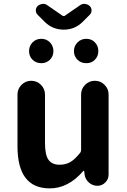

<svg xmlns="http://www.w3.org/2000/svg" viewBox="-20 -990 677 1023"><path d="M245.1 13.7Q73.2 13.7 73.2 -210V-486.3Q73.2 -516.6 94.7 -538.1Q116.2 -559.6 146.5 -559.6Q176.8 -559.6 198.2 -538.1Q219.7 -516.6 219.7 -486.3V-228.5Q219.7 -165 238.3 -138.7Q256.8 -112.3 297.9 -112.3Q330.1 -112.3 354.5 -126.5Q378.9 -140.6 406.2 -174.8Q412.1 -181.6 412.1 -191.4V-486.3Q412.1 -516.6 433.6 -538.1Q455.1 -559.6 485.4 -559.6Q515.6 -559.6 537.1 -538.1Q558.6 -516.6 558.6 -486.3V-59.6Q558.6 -35.2 541 -17.6Q523.4 0 499 0Q473.6 0 454.1 -17.1Q434.6 -34.2 430.7 -59.6L428.7 -78.1Q427.7 -80.1 425.8 -80.1Q423.8 -80.1 422.9 -78.1Q343.8 13.7 245.1 13.7ZM180.7 -958Q191.4 -967.8 206.1 -968.8Q208 -969.7 210 -969.7Q221.7 -969.7 232.4 -961.9L314.5 -905.3Q317.4 -904.3 319.8 -904.3Q322.3 -904.3 324.2 -905.3L406.2 -961.9Q417 -969.7 429.7 -969.7Q431.6 -969.7 432.6 -968.8Q447.3 -967.8 458 -958Q467.8 -948.2 467.8 -934.6Q467.8 -920.9 458 -911.1L420.9 -874Q378.9 -832 319.8 -832Q260.7 -832 218.8 -873L180.7 -911.1Q170.9 -920.9 170.9 -934.6Q170.9 -948.2 180.7 -958ZM200.2 -653.3Q171.9 -653.3 153.3 -671.9Q134.8 -690.4 134.8 -717.8Q134.8 -745.1 153.3 -764.2Q171.9 -783.2 200.2 -783.2Q227.5 -783.2 246.1 -764.2Q264.6 -745.1 264.6 -717.8Q264.6 -690.4 246.1 -671.9Q227.5 -653.3 200.2 -653.3ZM440.4 -653.3Q411.1 -653.3 392.6 -671.9Q374 -690.4 374 -717.8Q374 -745.1 393.1 -764.2Q412.1 -783.2 439.9 -783.2Q467.8 -783.2 485.8 -764.2Q503.9 -745.1 503.9 -717.8Q503.9 -690.4 485.8 -671.9Q467.8 -653.3 440.4 -653.3Z"/></svg>

Font: Gen Jyuu GothicX Bold
Style: Bold
Weight: 700
Designer: Ryoko NISHIZUKA (kana &amp; ideographs); Paul D. Hunt (Latin, Greek &amp; Cyrillic); Wenlong ZHANG (bopomofo); Sandoll C
Version: Version 1.058.20140828